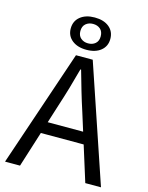

<svg xmlns="http://www.w3.org/2000/svg" viewBox="-129 -960 802 1040"><g transform="rotate(15 272.0 -440.0)"><path d="M3 0 225 -656H319L541 0H453L338 -367Q320 -422 304 -476.5Q288 -531 272 -588H268Q253 -531 237 -476.5Q221 -422 203 -367L87 0ZM119 -200V-266H422V-200ZM271 -699Q221 -699 190.5 -723.5Q160 -748 160 -789Q160 -831 190.5 -855.5Q221 -880 271 -880Q322 -880 352 -855.5Q382 -831 382 -789Q382 -748 352 -723.5Q322 -699 271 -699ZM271 -735Q296 -735 312 -749Q328 -763 328 -789Q328 -816 312 -830Q296 -844 271 -844Q247 -844 230.5 -830Q214 -816 214 -789Q214 -763 230.5 -749Q247 -735 271 -735Z"/></g></svg>

Font: Source Sans 3
Style: Regular
Weight: 400
Designer: Paul D. Hunt
Foundry: Adobe
Version: Version 3.046;hotconv 1.0.118;makeotfexe 2.5.65603